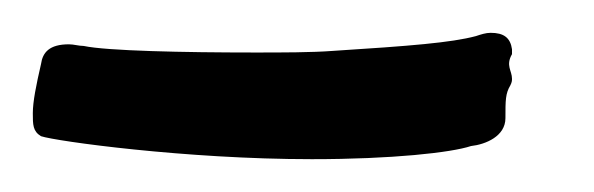

<svg xmlns="http://www.w3.org/2000/svg" viewBox="-49 9 362 117"><path d="M263 39C262 32 258 29 250 29C247 29 244 30 241 31C226 35 201 37 154 40C141 41 123 41 106 41C63 41 16 40 2 37C-1 37 -4 36 -7 36C-19 36 -23 41 -24 48C-27 61 -29 71 -29 78C-29 85 -29 89 -24 92C-15 95 64 106 141 106C190 106 226 102 238 98C247 97 259 92 259 81C259 70 259 66 262 61C263 59 263 58 263 57C263 52 259 49 263 42Z"/></svg>

Font: Engagement
Style: Regular
Weight: 400
Designer: Astigmatic (AOETI)
Foundry: Astigmatic (AOETI)
Version: Version 1.000